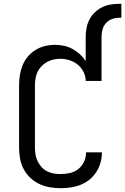

<svg xmlns="http://www.w3.org/2000/svg" viewBox="-20 -978 656 1006"><path d="M297 8Q269 8 240 3Q211 -2 185 -14.5Q159 -27 138 -47Q117 -67 103.5 -93Q90 -119 85 -147.5Q80 -176 80 -205V-530Q80 -557 84 -583.5Q88 -610 98 -635Q108 -660 125.5 -681Q143 -702 165.5 -716Q188 -730 214.5 -736.5Q241 -743 268 -743Q292 -743 315.5 -738Q339 -733 360 -721.5Q381 -710 398.5 -694Q416 -678 429 -658V-785Q429 -808 433.5 -831.5Q438 -855 448.5 -875.5Q459 -896 476 -912.5Q493 -929 514 -939.5Q535 -950 558 -954Q581 -958 605 -958H616V-885H605Q585 -885 566.5 -878Q548 -871 535 -856.5Q522 -842 517 -823Q512 -804 512 -785V-554H429Q429 -579 417.5 -601.5Q406 -624 387 -639.5Q368 -655 344 -662.5Q320 -670 296 -670Q278 -670 260 -666Q242 -662 226 -653Q210 -644 197 -630.5Q184 -617 176.5 -601Q169 -585 166 -566.5Q163 -548 163 -530V-205Q163 -186 166 -168Q169 -150 177 -133.5Q185 -117 197.5 -103Q210 -89 226.5 -80.5Q243 -72 261 -69Q279 -66 297 -66Q322 -66 346.5 -71.5Q371 -77 390.5 -92.5Q410 -108 420.5 -131Q431 -154 431 -179V-180H514V-178Q514 -152 506.5 -125.5Q499 -99 484.5 -76.5Q470 -54 449 -37Q428 -20 403 -10Q378 0 351 4Q324 8 297 8Z"/></svg>

Font: Iosevka Aile
Style: Regular
Weight: 400
Designer: Belleve Invis
Foundry: Belleve Invis
Version: Version 28.0.1; ttfautohint (v1.8.4)